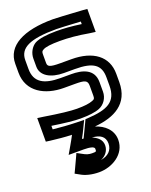

<svg xmlns="http://www.w3.org/2000/svg" viewBox="-155 -596 724 919"><g transform="rotate(-20 207.0 -137.0)"><path d="M168 -192H223C272 -192 287 -188 287 -160V-111C287 -94 285 -92 273 -87C255 -80 230 -77 192 -77C161 -77 107 -83 27 -96L-2 -100V-71V-2V20L20 23C55 27 90 31 127 32C119 48 110 63 101 79L79 117H123H156C187 117 209 122 209 133C209 148 209 148 187 148C171 148 158 144 141 134L117 121L106 145L85 190L75 211L95 222C119 237 153 245 189 245C254 245 327 204 327 130C327 79 288 46 245 33L246 32C344 23 426 -16 426 -128V-170C426 -259 358 -309 248 -309H192C139 -309 128 -315 128 -333V-374C128 -390 129 -393 140 -399C153 -406 179 -410 226 -410C268 -410 316 -406 372 -396L402 -392V-421V-486V-509L378 -511C296 -516 246 -519 230 -519C79 -519 -12 -471 -12 -380V-335C-12 -237 72 -192 168 -192ZM212 77C252 79 277 95 277 130C277 166 253 187 216 193C241 183 259 161 259 133C259 104 237 87 212 77ZM168 -242C85 -242 39 -267 39 -335V-380C39 -441 92 -469 230 -469C243 -469 284 -467 352 -463V-450C305 -457 262 -460 226 -460C176 -460 137 -454 116 -443C93 -430 78 -402 78 -374V-333C78 -286 126 -259 192 -259H248C341 -259 376 -233 376 -170V-128C376 -44 324 -23 228 -17L213 -16L207 -3L186 41L173 68C170 68 168 67 165 67C174 51 182 35 189 20L206 -15L167 -16C126 -17 87 -20 49 -24V-42C114 -32 162 -27 192 -27C233 -27 268 -31 290 -40C318 -51 337 -80 337 -111V-160C337 -227 279 -242 223 -242H168Z"/></g></svg>

Font: Gamestation DisplayOutline
Style: Regular
Weight: 400
Designer: Jonas Hecksher
Foundry: Jonas Hecksher, Playtypeª, e-types AS
Version: Version 1.003